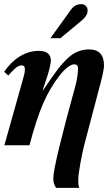

<svg xmlns="http://www.w3.org/2000/svg" viewBox="-27 -700 535 925"><path d="M178 -263 200 -330C208 -353 218 -393 218 -408C218 -430 208 -455 160 -455C94 -455 35 -416 -7 -354L13 -336C33 -359 56 -385 76 -385C87 -385 93 -381 93 -364C93 -349 87 -332 81 -309L-6 0H115C161 -174 198 -255 260 -336C280 -363 311 -390 329 -390C342 -390 349 -386 349 -369C349 -351 344 -316 338 -293C272 -54 230 116 230 155C230 173 230 184 243 205H355C350 193 350 180 350 167C350 134 367 44 380 -6L448 -264C462 -316 474 -361 474 -385C474 -434 452 -462 401 -462C364 -462 328 -447 301 -421C264 -386 246 -362 179 -263ZM216 -516H264L345 -583C380 -612 395 -624 395 -651C395 -667 381 -680 368 -680C348 -680 331 -676 314 -652Z"/></svg>

Font: XITS
Style: Bold Italic
Weight: 700
Italic angle: -16.33°
Designer: MicroPress Inc., with final additions and corrections provided by Coen Hoffman, Elsevier (retired)
Version: Version 1.302